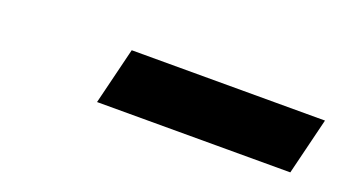

<svg xmlns="http://www.w3.org/2000/svg" viewBox="-27 -792 590 333"><g transform="rotate(20 267.5 -625.5)"><path d="M152.5 -572.5 178.3 -677.5H535L509.2 -572.5Z"/></g></svg>

Font: Funnel Sans ExtraBold
Style: Italic
Weight: 800
Italic angle: -14.036°
Version: Version 1.000; Beta; Release 5; Build 24; ttfautohint (v1.8.